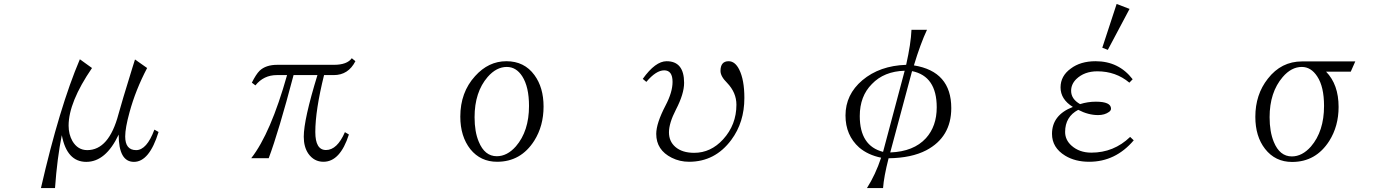

<svg xmlns="http://www.w3.org/2000/svg" viewBox="-20 -850 7040 966"><path d="M186 96.2Q279.3 -311 381.8 -551.8L442.9 -507.8Q325.2 -335.9 325.2 -217.8Q325.2 -174.3 344.2 -140.6Q371.1 -94.7 418.9 -94.7Q528.3 -94.7 576.2 -275.9Q590.8 -330.6 646 -508.8L659.2 -550.8L720.2 -507.8Q662.1 -397 631.8 -285.6Q609.9 -206.1 609.9 -163.6Q609.9 -94.7 665 -94.7Q718.3 -94.7 756.8 -197.8L777.8 -186Q731.4 -35.6 653.8 -35.6Q577.1 -35.6 577.1 -172.9Q512.2 -35.6 414.1 -35.6Q316.4 -35.6 291 -169.9Q267.6 -54.7 256.8 96.2Z M1247.1 -434.1Q1268.1 -476.1 1286.1 -494.1Q1317.4 -523.9 1375 -523.9H1660.2Q1726.1 -523.9 1750 -557.1L1768.1 -542Q1732.4 -472.2 1659.2 -472.2H1610.4Q1566.4 -294.4 1566.4 -186Q1566.4 -95.2 1620.1 -95.2Q1676.3 -95.2 1715.3 -185.1L1735.4 -173.3Q1691.4 -36.1 1607.4 -36.1Q1560.1 -36.1 1531.2 -77.1Q1508.3 -110.8 1508.3 -162.1Q1508.3 -248.5 1577.1 -472.2H1457Q1381.8 -187 1332 -54.2H1244.1Q1341.8 -179.2 1424.3 -472.2H1373Q1306.6 -472.2 1265.1 -420.4Z M2527.8 -542Q2618.2 -542 2668.9 -472.2Q2714.8 -409.7 2714.8 -314Q2714.8 -216.3 2668 -142.1Q2600.6 -36.1 2481 -36.1Q2397.9 -36.1 2346.7 -99.1Q2295.9 -163.6 2295.9 -263.2Q2295.9 -385.3 2370.1 -466.8Q2437.5 -542 2527.8 -542ZM2529.8 -513.2Q2477.5 -513.2 2433.6 -462.9Q2367.7 -386.7 2367.7 -260.3Q2367.7 -186.5 2388.7 -137.2Q2418.5 -64 2479.5 -64Q2531.7 -64 2575.7 -113.8Q2641.6 -190.4 2641.6 -316.9Q2641.6 -413.1 2607.4 -466.3Q2577.1 -513.2 2529.8 -513.2Z M3213.9 -453.1Q3277.3 -542 3334 -542Q3421.9 -542 3421.9 -433.1Q3421.9 -377.9 3380.9 -298.8Q3345.7 -230.5 3345.7 -184.1Q3345.7 -138.7 3377.9 -110.8Q3412.1 -81.1 3472.7 -81.1Q3556.2 -81.1 3618.2 -148.9Q3685.1 -222.2 3685.1 -323.2Q3685.1 -384.3 3638.2 -433.1Q3605 -465.8 3605 -493.2Q3605 -542 3646 -542Q3678.2 -542 3699.2 -500Q3725.1 -448.2 3725.1 -356.9Q3725.1 -234.4 3659.2 -146Q3577.6 -36.1 3446.8 -36.1Q3399.9 -36.1 3359.9 -56.2Q3281.7 -95.2 3281.7 -176.3Q3281.7 -229.5 3328.6 -319.3Q3363.8 -386.2 3363.8 -438Q3363.8 -496.1 3321.8 -496.1Q3280.8 -496.1 3231.9 -438Z M4341.8 96.2Q4384.8 28.8 4413.1 -56.6Q4346.7 -70.3 4302.7 -107.9Q4233.9 -169.4 4233.9 -269Q4233.9 -374.5 4318.8 -446.3Q4405.8 -519.5 4539.1 -523.9Q4563 -630.4 4565.9 -700.2H4644Q4611.3 -630.9 4578.1 -521Q4766.1 -490.7 4766.1 -306.2Q4766.1 -160.2 4640.1 -93.8Q4565.9 -55.2 4450.7 -53.7Q4426.8 40 4422.9 96.2ZM4531.7 -494.1Q4427.7 -491.2 4366.7 -427.2Q4305.7 -366.2 4305.7 -266.1Q4305.7 -115.7 4422.9 -85.9ZM4568.8 -492.2 4459 -83Q4577.1 -87.4 4638.7 -154.8Q4692.9 -214.8 4692.9 -310.1Q4692.9 -466.8 4568.8 -492.2Z M5684.1 -144Q5592.3 -36.1 5460 -36.1Q5389.2 -36.1 5338.9 -66.9Q5272.9 -107.4 5272.9 -176.3Q5272.9 -271.5 5377.9 -312Q5315.9 -350.1 5315.9 -410.2Q5315.9 -467.8 5367.2 -504.9Q5416 -542 5492.2 -542Q5608.9 -542 5678.7 -451.2L5662.1 -434.1Q5594.2 -491.2 5501 -491.2Q5435.5 -491.2 5395 -452.1Q5369.1 -426.3 5369.1 -393.1Q5369.1 -351.6 5414.1 -326.2Q5453.1 -338.4 5493.7 -338.4Q5569.8 -338.4 5569.8 -303.2Q5569.8 -294.4 5560.1 -287.1Q5538.1 -271 5504.9 -271Q5455.6 -271 5404.8 -297.4Q5338.9 -262.7 5338.9 -186Q5338.9 -146 5371.1 -117.2Q5410.6 -82 5470.7 -82Q5584 -82 5666 -161.1ZM5598.1 -830.1 5663.1 -805.2 5553.7 -599.1 5525.9 -609.9Z M6775.9 -489.3H6651.9Q6714.8 -424.8 6714.8 -312Q6714.8 -215.3 6668 -141.1Q6600.6 -35.2 6481 -35.2Q6396 -35.2 6344.7 -101.1Q6295.9 -163.6 6295.9 -262.2Q6295.9 -374.5 6358.9 -454.1Q6426.3 -541 6530.8 -541H6798.8ZM6529.8 -513.2Q6477.1 -513.2 6433.6 -462.4Q6367.7 -385.7 6367.7 -260.3Q6367.7 -187 6388.7 -136.2Q6418.5 -63 6479.5 -63Q6531.7 -63 6575.7 -112.8Q6641.6 -189.5 6641.6 -316.9Q6641.6 -413.6 6607.4 -465.3Q6576.2 -513.2 6529.8 -513.2Z"/></svg>

Font: I.Ming
Style: Regular
Weight: 400
Designer: Ichiten Fonts Project
Version: Version 6.11; Dec 27, 2019